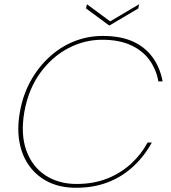

<svg xmlns="http://www.w3.org/2000/svg" viewBox="-20 -881 809 908"><path d="M74 -351Q88 -431 124 -496.5Q160 -562 212.5 -610.5Q265 -659 329.5 -685Q394 -711 466 -711Q551 -711 609 -684.5Q667 -658 702 -609.5Q737 -561 749 -496H729Q719 -553 686.5 -597.5Q654 -642 598.5 -667.5Q543 -693 463 -693Q378 -693 301 -652Q224 -611 169 -534.5Q114 -458 95 -351Q77 -246 104.5 -169.5Q132 -93 194.5 -52Q257 -11 342 -11Q422 -11 486.5 -36.5Q551 -62 599.5 -106.5Q648 -151 678 -207H698Q663 -143 611 -94.5Q559 -46 491.5 -19.5Q424 7 339 7Q267 7 212 -19Q157 -45 121 -93Q85 -141 72.5 -206.5Q60 -272 74 -351ZM501 -780 638 -861 634 -841 497 -760 387 -841 391 -861Z"/></svg>

Font: Poppins Variable
Style: Italic
Weight: 100
Italic angle: -10°
Designer: Jonny Pinhorn
Foundry: Indian Type Foundry
Version: Version 6.000